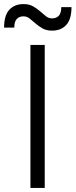

<svg xmlns="http://www.w3.org/2000/svg" viewBox="-49 -920 370 940"><path d="M100 -700H170V0H100ZM206 -770Q178 -770 159 -781Q140 -792 125 -805Q110 -818 96.5 -829Q83 -840 66 -840Q45 -840 33 -827Q21 -814 21 -785H-29Q-29 -844 -3.5 -872Q22 -900 66 -900Q94 -900 113 -889Q132 -878 147 -865Q162 -852 175.5 -841Q189 -830 206 -830Q227 -830 239 -843Q251 -856 251 -885H301Q301 -826 275.5 -798Q250 -770 206 -770Z"/></svg>

Font: Retni Sans
Style: Regular
Weight: 400
Designer: Vitaly Kuzmin
Foundry: ParaType Ltd.
Version: Version 1.00;March 2, 2019;FontCreator 11.5.0.2425 64-bit; t